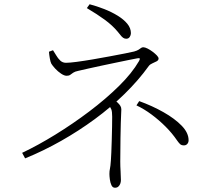

<svg xmlns="http://www.w3.org/2000/svg" viewBox="-20 -832 1040 902"><path d="M401 -812Q435 -803 469.5 -789.5Q504 -776 532.5 -758.5Q561 -741 578 -720.5Q595 -700 595 -676Q595 -667 589.5 -658.5Q584 -650 573 -650Q565 -650 558.5 -654.5Q552 -659 546 -667Q540 -675 533 -683Q508 -713 472.5 -739Q437 -765 388 -794ZM98 -88 84 -114Q158 -149 240 -199.5Q322 -250 399.5 -308.5Q477 -367 538.5 -427.5Q600 -488 633 -545Q638 -554 636.5 -557Q635 -560 625 -558Q613 -556 586.5 -550.5Q560 -545 526 -538Q492 -531 457 -523.5Q422 -516 393 -509.5Q364 -503 347 -499Q332 -496 324 -490.5Q316 -485 310 -480.5Q304 -476 293 -476Q282 -476 267 -486Q252 -496 239.5 -509.5Q227 -523 221 -533Q217 -541 214 -558Q211 -575 210 -589L229 -596Q236 -586 244 -572Q252 -558 263 -547.5Q274 -537 290 -537Q307 -537 341 -541.5Q375 -546 416 -553Q457 -560 497 -567.5Q537 -575 567.5 -581Q598 -587 610 -590Q624 -594 631 -598.5Q638 -603 642.5 -606.5Q647 -610 653 -610Q661 -610 673 -604Q685 -598 697 -589Q709 -580 717 -571.5Q725 -563 725 -557Q725 -549 716 -544Q707 -539 696 -534.5Q685 -530 679 -522Q630 -454 565.5 -391Q501 -328 425.5 -272.5Q350 -217 267 -170Q184 -123 98 -88ZM507 -284Q507 -308 503 -318Q499 -328 489 -341L513 -366Q525 -357 533 -349.5Q541 -342 545.5 -334.5Q550 -327 550 -318Q550 -308 549 -293.5Q548 -279 547.5 -253Q547 -227 546 -184Q545 -141 545 -73Q545 -51 546.5 -27Q548 -3 548 14Q548 23 545 31Q542 39 536 44.5Q530 50 520 50Q509 50 503.5 38Q498 26 496 10.5Q494 -5 494 -15Q494 -29 496.5 -39.5Q499 -50 501 -79Q502 -90 503 -116Q504 -142 505 -174Q506 -206 506.5 -236Q507 -266 507 -284ZM634 -357Q695 -335 748 -305Q801 -275 833.5 -241.5Q866 -208 866 -173Q866 -163 860 -156Q854 -149 844 -149Q832 -149 825.5 -155.5Q819 -162 812 -172Q789 -206 758 -237Q727 -268 692 -294Q657 -320 621 -337Z"/></svg>

Font: Noto Serif KR
Style: Regular
Weight: 200
Designer: Ryoko NISHIZUKA 西塚涼子 (kana & ideographs); Frank Grießhammer (Latin, Greek & Cyrillic); Wenlong ZHANG 张文龙 (bopomofo); San
Foundry: Adobe
Version: Version 2.001;hotconv 1.1.0;makeotfexe 2.6.0